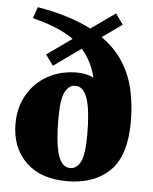

<svg xmlns="http://www.w3.org/2000/svg" viewBox="-53 -761 653 820"><g transform="rotate(5 274.0 -351.0)"><path d="M264.5 15Q150 15 87.2 -47.2Q24.5 -109.5 24.5 -210.5Q24.5 -281 55.8 -335.2Q87 -389.5 142 -420.2Q197 -451 268 -451Q308 -451 339 -435Q321 -506.5 278.5 -554L162 -471L129 -516.5L236 -592.5Q203 -616 159.2 -634Q115.5 -652 59.5 -666L76 -714.5Q147.5 -702.5 204.8 -684.5Q262 -666.5 307 -643L411.5 -717L444 -671.5L359 -611Q419 -568 453 -513.5Q487 -459 500.8 -395.2Q514.5 -331.5 514.5 -262Q514.5 -115.5 447.5 -50.2Q380.5 15 264.5 15ZM273.5 -42Q301 -42 317.5 -73.2Q334 -104.5 334 -190.5Q334 -291 317.8 -342.5Q301.5 -394 265.5 -394Q238 -394 221.5 -363Q205 -332 205 -245.5Q205 -145 221.2 -93.5Q237.5 -42 273.5 -42Z"/></g></svg>

Font: Newsreader 16pt ExtraBold
Style: Regular
Weight: 800
Designer: Hugues Gentile
Foundry: Production Type
Version: Version 1.003; ttfautohint (v1.8.3)